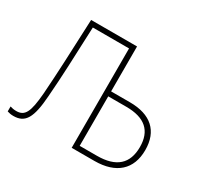

<svg xmlns="http://www.w3.org/2000/svg" viewBox="-118 -680 881 840"><g transform="rotate(30 323.0 -260.0)"><path d="M35 7C95 7 117 -33 125 -144C134 -259 136 -335 143 -502H326V0H441C550 0 610 -55 610 -152C610 -248 553 -300 447 -300H352V-527H120C112 -337 109 -260 101 -146C93 -46 78 -18 35 -18C23 -18 13 -20 4 -23V2C13 5 23 7 35 7ZM352 -25V-275H443C537 -275 583 -234 583 -152C583 -68 536 -25 439 -25Z"/></g></svg>

Font: Noto Sans Condensed Thin
Style: Regular
Weight: 100
Width: 3
Designer: Monotype Design Team
Foundry: Monotype Imaging Inc.
Version: Version 2.013